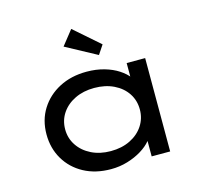

<svg xmlns="http://www.w3.org/2000/svg" viewBox="-112 -908 1110 1043"><g transform="rotate(-15 443.0 -386.0)"><path d="M388 10Q301 10 235.5 -25.5Q170 -61 133.5 -123Q97 -185 97 -263Q97 -343 135.5 -404.5Q174 -466 241 -501Q308 -536 395 -536Q448 -536 493.5 -523Q539 -510 572.5 -488Q606 -466 625.5 -440Q645 -414 646 -388L618 -389V-525H722V0H618V-139L639 -136Q638 -111 617 -85.5Q596 -60 561 -38.5Q526 -17 481.5 -3.5Q437 10 388 10ZM412 -85Q474 -85 521.5 -108.5Q569 -132 595.5 -172.5Q622 -213 622 -263Q622 -314 595.5 -354Q569 -394 521.5 -417Q474 -440 412 -440Q351 -440 303.5 -417Q256 -394 229 -354Q202 -314 202 -263Q202 -213 229 -172.5Q256 -132 303.5 -108.5Q351 -85 412 -85ZM484 -606 310 -700 375 -782 518 -657Z"/></g></svg>

Font: Lexend Peta
Style: Regular
Weight: 400
Designer: Bonnie Shaver-Troup, Thomas Jockin
Foundry: Lexend
Version: Version 1.007